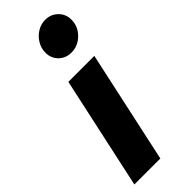

<svg xmlns="http://www.w3.org/2000/svg" viewBox="-256 -804 831 831"><g transform="rotate(-45 159.0 -388.5)"><path d="M217 -596Q183 -596 160 -618.5Q137 -641 137 -675Q137 -702 151 -725.5Q165 -749 188 -763Q211 -777 237 -777Q271 -777 294.5 -754Q318 -731 318 -697Q318 -656 288 -626Q258 -596 217 -596ZM6 0 118 -516H277L165 0Z"/></g></svg>

Font: Red Hat Text
Style: Bold Italic
Weight: 700
Italic angle: -12°
Designer: Pentagram, MCKL
Foundry: Pentagram, MCKL
Version: Version 1.023; ttfautohint (v1.8.3)